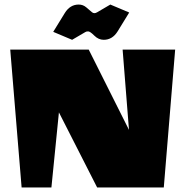

<svg xmlns="http://www.w3.org/2000/svg" viewBox="-20 -824 815 844"><path d="M436 -649Q413 -649 394.5 -667.5Q376 -686 367.5 -686Q359 -686 355 -683L297 -649L214 -684L265 -767Q288 -804 326 -804Q345 -804 359.5 -791.5Q374 -779 384 -770.5Q394 -762 407 -770L465 -804L548 -769L497 -686Q474 -649 436 -649ZM370 -606 547 -253 519 -606H750L700 0H407L239 -330L206 0H75L25 -606Z"/></svg>

Font: Wendy One
Style: Regular
Weight: 400
Designer: Alejandro Inler
Foundry: Alejandro Inler
Version: 1.001